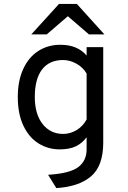

<svg xmlns="http://www.w3.org/2000/svg" viewBox="-20 -752 656 982"><path d="M226 142Q338 135 380.5 102.5Q423 70 423 12V-50Q400 -19 367.5 -3.5Q335 12 285 12Q226 12 177 -18.5Q128 -49 99.5 -109.5Q71 -170 71 -256Q71 -338 98.5 -398.5Q126 -459 175.5 -491Q225 -523 289 -523Q376 -523 423 -468V-511H508V-23Q508 97 445.5 150Q383 203 268 210ZM423 -141V-376Q404 -408 370.5 -426.5Q337 -445 303 -445Q232 -445 195 -396.5Q158 -348 158 -256Q158 -168 198 -117.5Q238 -67 303 -67Q339 -67 371.5 -86.5Q404 -106 423 -141ZM327 -669 219 -576H140L282 -732H373L514 -576H435Z"/></svg>

Font: Overpass Mono
Style: Regular
Weight: 400
Monospace: yes
Designer: Delve Withrington, Dave Bailey
Foundry: Delve Fonts
Version: Version 1.000;DELV;Overpass